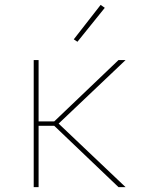

<svg xmlns="http://www.w3.org/2000/svg" viewBox="-20 -766 640 786"><path d="M465 0 202 -251H138V0H118V-520H138V-269H202L465 -520H494L220 -260L494 0ZM297 -595 282 -605 392 -746 409 -734Z"/></svg>

Font: Iosevka Thin Extended
Style: Regular
Weight: 100
Width: 7
Monospace: yes
Designer: Belleve Invis
Foundry: Belleve Invis
Version: Version 32.5.0; ttfautohint (v1.8.4)